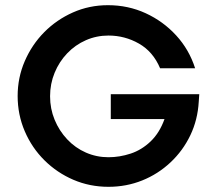

<svg xmlns="http://www.w3.org/2000/svg" viewBox="-20 -711 826 740"><path d="M398 9Q326 9 263 -18Q200 -45 151.5 -93Q103 -141 75.5 -205Q48 -269 48 -341Q48 -412 75.5 -475.5Q103 -539 150.5 -587Q198 -635 261 -663Q324 -691 396 -691Q474 -691 541.5 -660Q609 -629 659 -574.5Q709 -520 732 -448H597Q570 -512 515.5 -543Q461 -574 398 -574Q352 -574 311 -556Q270 -538 239 -505.5Q208 -473 190.5 -430.5Q173 -388 173 -340Q173 -292 190.5 -249.5Q208 -207 239 -174Q270 -141 311 -123Q352 -105 398 -105Q441 -105 483.5 -119Q526 -133 560.5 -166Q595 -199 614 -252H407V-348H748L746 -319Q742 -249 713.5 -189.5Q685 -130 637 -85Q589 -40 528 -15.5Q467 9 398 9Z"/></svg>

Font: Teachers SemiBold
Style: Regular
Weight: 600
Version: Version 1.001